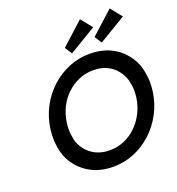

<svg xmlns="http://www.w3.org/2000/svg" viewBox="-163 -1067 1115 1209"><g transform="rotate(-20 394.0 -462.5)"><path d="M390 10Q316 10 257 -17Q198 -44 158.5 -92.5Q119 -141 106.5 -193Q94 -245 94 -289Q94 -318 98 -350Q109 -428 144 -493.5Q179 -559 232.5 -607.5Q286 -656 352 -683Q418 -710 492 -710Q566 -710 625 -683Q684 -656 723.5 -607Q763 -558 775.5 -506Q788 -454 788 -411Q788 -381 784 -350Q773 -273 738 -207.5Q703 -142 649.5 -93Q596 -44 530 -17Q464 10 390 10ZM405 -95Q456 -95 501 -114Q546 -133 582 -167.5Q618 -202 642 -248.5Q666 -295 674 -350Q677 -373 677 -395Q677 -425 668.5 -461.5Q660 -498 634 -532.5Q608 -567 568 -586Q528 -605 477 -605Q426 -605 381 -586Q336 -567 299.5 -533Q263 -499 239.5 -452.5Q216 -406 208 -350Q205 -326 205 -304Q205 -275 213 -238Q221 -201 247.5 -167Q274 -133 314 -114Q354 -95 405 -95ZM389 -750 358 -798 509 -935 570 -859ZM588 -750 557 -798 708 -935 769 -859Z"/></g></svg>

Font: Lexend
Style: Italic
Weight: 400
Italic angle: -8.13011°
Designer: Bonnie Shaver-Troup, Thomas Jockin
Foundry: Lexend
Version: Version 1.007